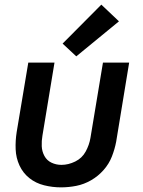

<svg xmlns="http://www.w3.org/2000/svg" viewBox="-20 -800 616 828"><path d="M243 8Q276 8 309 1.5Q342 -5 372.5 -22.5Q403 -40 426.5 -66.5Q450 -93 462.5 -125Q475 -157 481 -189L537 -530H424L370 -205Q365 -175 349.5 -146.5Q334 -118 304.5 -103.5Q275 -89 245 -89Q245 -89 245 -89Q245 -89 245 -89Q222 -89 202 -98.5Q182 -108 171.5 -127.5Q161 -147 160 -169.5Q159 -192 163 -215L215 -530H102L52 -231Q46 -193 47.5 -156Q49 -119 64 -86.5Q79 -54 106.5 -32Q134 -10 170 -1Q206 8 243 8ZM309 -557 493 -708 417 -780 250 -612Z"/></svg>

Font: Iosevka Sparkle Semibold
Style: Italic
Weight: 600
Italic angle: -9°
Designer: Belleve Invis
Foundry: Belleve Invis
Version: Version 4.5.0; ttfautohint (v1.8.3)